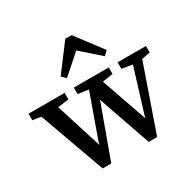

<svg xmlns="http://www.w3.org/2000/svg" viewBox="-163 -925 1119 1105"><g transform="rotate(-30 397.0 -373.0)"><path d="M215 4 40 -482H153L275 -96H261L271 -140L393 -482H447L581 -98H567L577 -142L682 -482H746L577 4H521L390 -372H405L396 -336L272 4ZM3 -439V-482H243V-439L133 -424H101ZM304 -439V-482H536V-439L442 -424H407ZM595 -439V-482H783V-439L708 -424H685ZM549 -549 380 -698H466L297 -549L270 -575L402 -750H444L576 -575Z"/></g></svg>

Font: Source Serif 4 18pt Medium
Style: Regular
Weight: 500
Designer: Frank Grießhammer
Foundry: Adobe Systems Incorporated
Version: Version 4.004;hotconv 1.0.116;makeotfexe 2.5.65601